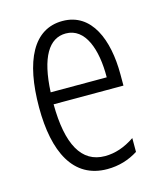

<svg xmlns="http://www.w3.org/2000/svg" viewBox="-89 -609 577 685"><g transform="rotate(-15 199.5 -266.0)"><path d="M205 -542C98 -542 45 -438 45 -265C45 -102 98 10 224 10C267 10 305 -2 338 -23V-74C301 -49 265 -37 228 -37C141 -37 99 -115 98 -263H356V-305C356 -432 313 -542 205 -542ZM205 -496C277 -496 307 -410 306 -307H99C105 -435 143 -496 205 -496Z"/></g></svg>

Font: Noto Sans UI Condensed Light
Style: Regular
Weight: 300
Width: 3
Designer: Monotype Design Team
Foundry: Monotype Imaging Inc.
Version: Version 1.901